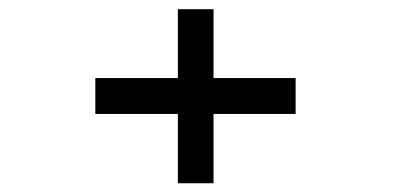

<svg xmlns="http://www.w3.org/2000/svg" viewBox="-20 -518 890 428"><path d="M376.5 -109.5V-264H192.5V-344H376.5V-497.5H456V-344H639V-264H456V-109.5Z"/></svg>

Font: League Mono Wide
Style: Regular
Weight: 400
Width: 8
Designer: Tyler Finck
Foundry: The League of Moveable Type / Tyler Finck
Version: Version 2.210